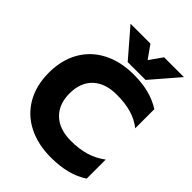

<svg xmlns="http://www.w3.org/2000/svg" viewBox="-262 -1050 1193 1193"><g transform="rotate(45 334.5 -454.0)"><path d="M169 -923H344L404 -838L464 -923H638L482 -742H325ZM25 -349Q25 -460 72 -542.5Q119 -625 205.5 -669.5Q292 -714 406 -714Q481 -714 540 -699Q599 -684 649 -652V-484Q605 -519 549.5 -535Q494 -551 422 -551Q319 -551 263 -497.5Q207 -444 207 -349Q207 -254 263.5 -200Q320 -146 422 -146Q494 -146 551 -163Q608 -180 657 -217V-50Q562 15 406 15Q292 15 205.5 -29Q119 -73 72 -155.5Q25 -238 25 -349Z"/></g></svg>

Font: Prompt
Style: Bold
Weight: 700
Designer: Katatrad Team
Foundry: CadsonDemak
Version: Version 1.000